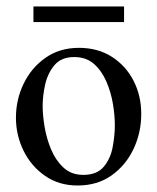

<svg xmlns="http://www.w3.org/2000/svg" viewBox="-20 -566 492 600"><path d="M421.4 -210Q421.4 -151.4 397.2 -100.3Q373 -49.3 328.6 -17.8Q284.2 13.7 222.2 13.7Q164.1 13.7 120.6 -16.6Q77.1 -46.9 53.5 -95.2Q29.8 -143.6 29.8 -198.2Q29.8 -254.9 54 -304.7Q78.1 -354.5 122.3 -385.5Q166.5 -416.5 226.6 -416.5Q285.6 -416.5 329.3 -388.7Q373 -360.8 397.2 -314Q421.4 -267.1 421.4 -210ZM338.9 -175.3Q338.9 -204.6 333 -240.7Q327.1 -276.9 312.7 -310.5Q298.3 -344.2 273.9 -366Q249.5 -387.7 211.9 -387.7Q171.9 -387.7 150.6 -362.8Q129.4 -337.9 121.3 -302.5Q113.3 -267.1 113.3 -234.9Q113.3 -206.1 119.4 -169.4Q125.5 -132.8 139.9 -98.6Q154.3 -64.5 178.7 -42Q203.1 -19.5 240.2 -19.5Q282.7 -19.5 304 -44.7Q325.2 -69.8 332 -106Q338.9 -142.1 338.9 -175.3ZM367.7 -497.1H84.5V-545.9H367.7Z"/></svg>

Font: Rohingya Solluk
Style: Regular
Weight: 400
Designer: SIL International
Foundry: SIL International
Version: Version 1.001